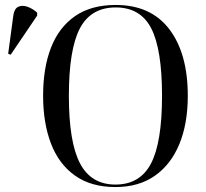

<svg xmlns="http://www.w3.org/2000/svg" viewBox="-20 -745 830 775"><path d="M446 10Q348 10 283 -36Q218 -82 186 -165Q154 -248 154 -359Q154 -471 186 -553Q218 -635 283 -680Q348 -725 447 -725Q589 -725 663.5 -627Q738 -529 738 -358Q738 -246 704 -163.5Q670 -81 605 -35.5Q540 10 446 10ZM446 0Q545 0 589.5 -85Q634 -170 634 -358Q634 -546 590.5 -630.5Q547 -715 447 -715Q347 -715 302.5 -630.5Q258 -546 258 -358Q258 -171 303 -85.5Q348 0 446 0ZM23 -524 13 -528 34 -684Q38 -710 53.5 -717.5Q69 -725 90 -718Q111 -711 130 -694V-682Z"/></svg>

Font: Noto Serif Display SemiCondensed
Style: Regular
Weight: 400
Width: 4
Designer: Monotype Design Team
Foundry: Monotype Imaging Inc.
Version: Version 2.009